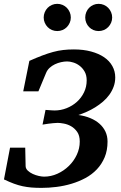

<svg xmlns="http://www.w3.org/2000/svg" viewBox="-30 -938 614 975"><path d="M555.2 -544.9Q555.2 -520 547.1 -498Q539.1 -476.1 525.4 -457Q511.7 -438 493.2 -422.1Q474.6 -406.2 453.9 -393.3Q433.1 -380.4 411.1 -370.6Q389.2 -360.8 368.2 -354Q401.4 -349.6 428.7 -338.1Q456.1 -326.7 475.3 -309.6Q494.6 -292.5 505.4 -269.8Q516.1 -247.1 516.1 -219.2Q516.1 -174.3 501.5 -139.4Q486.8 -104.5 461.9 -78.1Q437 -51.8 403.8 -33.9Q370.6 -16.1 333.3 -4.9Q295.9 6.3 256.8 11.2Q217.8 16.1 181.2 16.1Q152.3 16.1 129.4 14.2Q106.4 12.2 84.7 7.6Q63 2.9 40.5 -5.4Q18.1 -13.7 -9.8 -26.9L21 -188H98.1L100.1 -94.2Q100.6 -81.5 111.1 -71.5Q121.6 -61.5 136.5 -54.7Q151.4 -47.9 167.2 -44.4Q183.1 -41 193.8 -41Q229 -41 261.5 -55.7Q293.9 -70.3 319.3 -95Q344.7 -119.6 359.9 -151.9Q375 -184.1 375 -219.2Q375 -249.5 362.1 -268.1Q349.1 -286.6 331.1 -296.9Q313 -307.1 293.9 -310.5Q274.9 -314 263.2 -314Q252.9 -314 239.5 -312.5Q226.1 -311 214.4 -309.6Q200.2 -307.6 186 -305.2L201.2 -379.9Q221.7 -378.4 231.7 -377.7Q241.7 -377 247.1 -377Q278.8 -377 308.3 -388.7Q337.9 -400.4 360.6 -420.9Q383.3 -441.4 396.7 -469.2Q410.2 -497.1 410.2 -529.8Q410.2 -556.2 399.7 -574.5Q389.2 -592.8 374 -604.2Q358.9 -615.7 341.8 -620.8Q324.7 -626 311 -626Q296.4 -626 280 -622.3Q263.7 -618.7 248.8 -611.6Q233.9 -604.5 221.9 -593.5Q210 -582.5 204.1 -567.9L165 -474.1H87.9L119.1 -628.9Q155.3 -645 184.3 -656Q213.4 -667 239.5 -674.1Q265.6 -681.2 291 -684.1Q316.4 -687 345.2 -687Q393.6 -687 432.4 -676.5Q471.2 -666 498.5 -647.5Q525.9 -628.9 540.5 -602.5Q555.2 -576.2 555.2 -544.9ZM329.6 -849.1Q329.6 -835 324.2 -822.5Q318.8 -810.1 309.6 -800.5Q300.3 -791 287.6 -785.6Q274.9 -780.3 260.7 -780.3Q246.6 -780.3 233.9 -785.6Q221.2 -791 211.9 -800.5Q202.6 -810.1 197.3 -822.5Q191.9 -835 191.9 -849.1Q191.9 -863.3 197.3 -876Q202.6 -888.7 211.9 -898.2Q221.2 -907.7 233.9 -913.1Q246.6 -918.5 260.7 -918.5Q274.9 -918.5 287.6 -913.1Q300.3 -907.7 309.6 -898.2Q318.8 -888.7 324.2 -876Q329.6 -863.3 329.6 -849.1ZM539.6 -849.1Q539.6 -835 534.2 -822.5Q528.8 -810.1 519.5 -800.5Q510.3 -791 497.6 -785.6Q484.9 -780.3 470.7 -780.3Q456.5 -780.3 444.1 -785.6Q431.6 -791 422.4 -800.5Q413.1 -810.1 408 -822.5Q402.8 -835 402.8 -849.1Q402.8 -863.3 408 -876Q413.1 -888.7 422.4 -898.2Q431.6 -907.7 444.1 -913.1Q456.5 -918.5 470.7 -918.5Q484.9 -918.5 497.6 -913.1Q510.3 -907.7 519.5 -898.2Q528.8 -888.7 534.2 -876Q539.6 -863.3 539.6 -849.1Z"/></svg>

Font: Charis SIL
Style: Bold Italic
Weight: 700
Italic angle: -11°
Foundry: SIL International
Version: Version 4.112